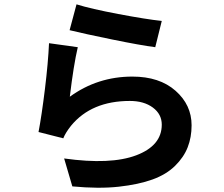

<svg xmlns="http://www.w3.org/2000/svg" viewBox="-20 -822 1040 893"><path d="M303.7 -681.6 335.9 -801.8Q401.4 -781.2 530.3 -756.8Q659.2 -732.4 732.4 -724.6L702.1 -602.5Q633.8 -611.3 502.4 -638.2Q371.1 -665 303.7 -681.6ZM208 -621.1 341.8 -602.5Q322.3 -519.5 304.7 -372.1Q433.6 -465.8 595.7 -465.8Q721.7 -465.8 796.4 -399.9Q871.1 -334 871.1 -239.3Q871.1 -183.6 853 -137.2Q835 -90.8 794.4 -50.8Q753.9 -10.7 689.5 12.7Q625 36.1 532.2 46.4Q439.5 56.6 316.4 44.9L278.3 -85Q494.1 -54.7 613.3 -99.6Q732.4 -144.5 732.4 -242.2Q732.4 -291 690.9 -321.8Q649.4 -352.5 584 -352.5Q405.3 -352.5 310.5 -237.3Q284.2 -204.1 274.4 -178.7L159.2 -208Q173.8 -284.2 189 -408.2Q204.1 -532.2 208 -621.1Z"/></svg>

Font: Gen Shin Gothic Monospace Bold
Style: Bold
Weight: 700
Designer: [Source Han Sans]
Ryoko NISHIZUKA  (kana & ideographs); Paul D. Hunt (Latin, Greek & Cyrillic); Wenlong ZHANG  (bopomofo
Version: Version 1.002.20150607